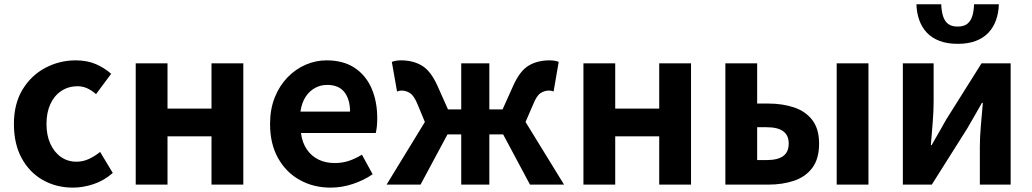

<svg xmlns="http://www.w3.org/2000/svg" viewBox="-20 -852 4763 886"><path d="M316.8 13.8Q239.7 13.8 178 -21.1Q116.3 -55.9 80.2 -121.7Q44.2 -187.5 44.2 -279.9Q44.2 -372.8 83.8 -438.4Q123.4 -503.9 188.8 -538.7Q254.1 -573.5 329.5 -573.5Q382 -573.5 422.1 -556.2Q462.2 -538.8 492.9 -511.4L423.1 -417.6Q402.6 -435.6 381.9 -444.8Q361.2 -454 338.1 -454Q295.4 -454 262.9 -432.3Q230.3 -410.7 212.4 -371.7Q194.5 -332.7 194.5 -279.9Q194.5 -227.4 212.5 -188.2Q230.5 -148.9 261.7 -127.3Q292.9 -105.8 332.7 -105.8Q363.4 -105.8 391 -118.8Q418.7 -131.9 442 -150.9L500.4 -53.9Q460.4 -18.6 411.8 -2.4Q363.2 13.8 316.8 13.8Z M606.3 0V-559.8H753V-350.9H956V-559.8H1102.8V0H956V-222.8H753V0Z M1505.4 13.8Q1426.9 13.8 1363.7 -21.2Q1300.5 -56.1 1263.4 -121.9Q1226.2 -187.7 1226.2 -279.9Q1226.2 -348.1 1247.8 -402.2Q1269.4 -456.3 1306.6 -494.8Q1343.8 -533.2 1390.5 -553.4Q1437.3 -573.5 1486.7 -573.5Q1564.1 -573.5 1616 -539.3Q1667.9 -505.1 1694.4 -444.7Q1720.8 -384.4 1720.8 -306.4Q1720.8 -285.9 1718.9 -267.6Q1716.9 -249.4 1714.1 -238.4H1368.7Q1374.9 -192.8 1396.2 -162.1Q1417.4 -131.4 1450.1 -115.5Q1482.8 -99.6 1524.6 -99.6Q1558.6 -99.6 1589 -109.4Q1619.3 -119.3 1650.1 -138.2L1699.6 -47.9Q1658.7 -19.8 1608 -3Q1557.4 13.8 1505.4 13.8ZM1366.4 -336.9H1595.3Q1595.3 -393.2 1569.4 -426.7Q1543.6 -460.2 1489.1 -460.2Q1460 -460.2 1434.2 -446.4Q1408.4 -432.6 1390.4 -405.4Q1372.4 -378.2 1366.4 -336.9Z M1763.9 0 1940.6 -289.1 1906.3 -372.1Q1890 -410.9 1871.9 -422.5Q1853.9 -434.1 1832.6 -434.1Q1826.9 -434.1 1822 -433Q1817.2 -431.8 1812.2 -429.8L1788.1 -566.4Q1805.9 -573.5 1830.6 -573.5Q1886 -573.5 1927 -549.1Q1968 -524.6 1998.9 -455.6L2047.3 -347.2H2108.4V-559.8H2238.1V-347.2H2299.2L2347.9 -455.6Q2378.6 -524.6 2419.3 -549.1Q2460 -573.5 2515.9 -573.5Q2540.8 -573.5 2558.2 -566.4L2534.6 -429.8Q2529.6 -431.8 2524.8 -433Q2519.9 -434.1 2513.9 -434.1Q2492.9 -434.1 2474.8 -422.5Q2456.6 -410.9 2441.1 -372.1L2405.2 -289.1L2582.9 0H2425.7L2301.9 -231.7H2238.1V0H2108.4V-231.7H2044.9L1920.6 0Z M2672.3 0V-559.8H2819V-350.9H3022V-559.8H3168.8V0H3022V-222.8H2819V0Z M3327.3 0V-559.8H3474V-374.2H3524.5Q3592 -374.2 3645.4 -355.9Q3698.7 -337.6 3729.2 -297Q3759.8 -256.4 3759.8 -189Q3759.8 -120 3729.2 -78.4Q3698.7 -36.8 3645.4 -18.4Q3592 0 3524.5 0ZM3474 -113.3H3516.7Q3569.1 -113.3 3594.3 -131.9Q3619.6 -150.5 3619.6 -189.8Q3619.6 -227.5 3594.3 -246.2Q3569.1 -265 3516.7 -265H3474ZM3841 0V-559.8H3987.6V0Z M4146.3 0V-559.8H4288.3V-383.2Q4288.3 -340.9 4284.1 -287.8Q4279.9 -234.6 4275.5 -182.4H4279Q4293.6 -208.2 4313.2 -241.8Q4332.7 -275.5 4346.4 -300.5L4509.4 -559.8H4643.7V0H4501.6V-176.4Q4501.6 -218.8 4506.3 -272Q4511 -325.2 4515.4 -377.4H4511.2Q4496.7 -352.4 4477.4 -317.9Q4458.2 -283.5 4443.5 -259.3L4279.8 0ZM4399.3 -649.7Q4351 -649.7 4315.5 -663.3Q4280 -676.8 4257.1 -701.2Q4234.1 -725.6 4222.1 -759.1Q4210.1 -792.5 4208.9 -832.3H4323.4Q4324.4 -801.1 4331.7 -777.8Q4338.9 -754.4 4354.9 -741.9Q4371 -729.4 4399.3 -729.4Q4427.4 -729.4 4443.4 -741.9Q4459.5 -754.4 4466.7 -777.8Q4473.9 -801.1 4474.9 -832.3H4589.3Q4588.1 -792.5 4576.2 -759.1Q4564.3 -725.6 4541.3 -701.2Q4518.3 -676.8 4483.3 -663.3Q4448.2 -649.7 4399.3 -649.7Z"/></svg>

Font: Noto Sans TC
Style: Regular
Weight: 100
Designer: Ryoko NISHIZUKA 西塚涼子 (kana, bopomofo & ideographs); Paul D. Hunt (Latin, Greek & Cyrillic); Sandoll Communications 산돌커뮤니
Foundry: Adobe
Version: Version 2.004;hotconv 1.0.118;makeotfexe 2.5.65603